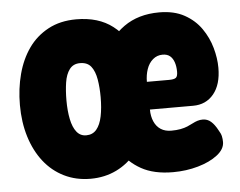

<svg xmlns="http://www.w3.org/2000/svg" viewBox="-43 -551 775 620"><g transform="rotate(-5 344.5 -240.5)"><path d="M227 17Q180 17 141.5 -2Q103 -21 76 -55.5Q49 -90 34.5 -137Q20 -184 20 -240Q20 -293 32.5 -340Q45 -387 70 -422.5Q95 -458 134 -479Q173 -500 225 -500Q297 -500 343 -464.5Q389 -429 411 -370.5Q433 -312 433 -241Q433 -183 418 -135.5Q403 -88 376 -54Q349 -20 311 -1.5Q273 17 227 17ZM225 -124Q246 -124 258.5 -139Q271 -154 276.5 -181Q282 -208 282 -243Q282 -274 277.5 -300.5Q273 -327 261 -342.5Q249 -358 225 -358Q203 -358 191 -342Q179 -326 175 -299.5Q171 -273 171 -242Q171 -208 176.5 -181Q182 -154 194 -139Q206 -124 225 -124ZM494 19Q432 19 391 -4Q350 -27 326.5 -65Q303 -103 293 -149Q283 -195 283 -241Q283 -316 307.5 -374Q332 -432 379 -465.5Q426 -499 494 -499Q542 -499 575.5 -480.5Q609 -462 629.5 -432.5Q650 -403 659.5 -369Q669 -335 669 -304Q669 -250 644 -219.5Q619 -189 577 -189H437Q437 -167 444.5 -150Q452 -133 466 -124Q480 -115 500 -115Q517 -115 530 -117.5Q543 -120 552.5 -124Q562 -128 570.5 -132.5Q579 -137 587 -139.5Q595 -142 604 -142Q619 -142 630.5 -132Q642 -122 652 -103Q659 -92 661 -83Q663 -74 663 -64Q663 -41 638.5 -22Q614 -3 575.5 8Q537 19 494 19ZM435 -279H507Q523 -279 529 -283.5Q535 -288 535 -303Q535 -320 530.5 -333.5Q526 -347 517 -354.5Q508 -362 493 -362Q475 -362 461.5 -350.5Q448 -339 441.5 -320Q435 -301 435 -279Z"/></g></svg>

Font: Fredoka Condensed SemiBold
Style: Regular
Weight: 600
Width: 3
Designer: Ben Nathan
Foundry: Milena B. Brandão, Ben Nathan
Version: Version 2.001